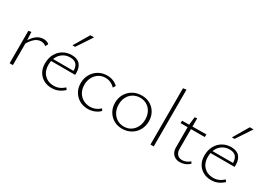

<svg xmlns="http://www.w3.org/2000/svg" viewBox="-18 -1399 2861 2091"><g transform="rotate(30 1412.0 -353.5)"><path d="M86 0V-408L121 -414L127 -297V0ZM120 -260 108 -281Q141 -344 182 -379Q223 -414 277 -414Q297 -414 315.5 -408Q334 -402 347 -389L328 -355Q317 -366 300.5 -372Q284 -378 266 -378Q222 -378 187 -347Q152 -316 120 -260Z M616 6Q558 6 514 -18.5Q470 -43 445 -87Q420 -131 420 -191Q420 -259 447.5 -309.5Q475 -360 522.5 -388Q570 -416 630 -416Q700 -416 734 -377.5Q768 -339 768 -271Q768 -265 768 -259Q768 -253 767 -247H731V-271Q731 -329 705.5 -357Q680 -385 628 -385Q579 -385 541 -361.5Q503 -338 481.5 -296Q460 -254 460 -196Q460 -119 505.5 -73Q551 -27 623 -27Q658 -27 690 -40Q722 -53 752 -81L770 -58Q744 -34 718.5 -20Q693 -6 668 0Q643 6 616 6ZM449 -247 455 -276H760V-247ZM581 -511 695 -704H742L614 -511Z M1071 6Q1011 6 964.5 -20.5Q918 -47 891 -93.5Q864 -140 864 -200Q864 -262 892 -311Q920 -360 967.5 -388Q1015 -416 1076 -416Q1117 -416 1151 -402.5Q1185 -389 1211 -364L1192 -332Q1168 -357 1137.5 -371Q1107 -385 1071 -385Q1023 -385 986 -360.5Q949 -336 928.5 -295.5Q908 -255 908 -204Q908 -151 930.5 -111Q953 -71 992 -49Q1031 -27 1080 -27Q1116 -27 1147.5 -40.5Q1179 -54 1203 -78L1219 -54Q1200 -33 1175 -20Q1150 -7 1124 -0.5Q1098 6 1071 6Z M1500 6Q1441 6 1395 -21Q1349 -48 1322 -95Q1295 -142 1295 -202Q1295 -264 1323.5 -312.5Q1352 -361 1401 -388.5Q1450 -416 1512 -416Q1571 -416 1617 -389.5Q1663 -363 1689.5 -316.5Q1716 -270 1716 -210Q1716 -148 1688 -99Q1660 -50 1611.5 -22Q1563 6 1500 6ZM1505 -24Q1556 -24 1593.5 -48.5Q1631 -73 1651.5 -114Q1672 -155 1672 -206Q1672 -260 1650.5 -300.5Q1629 -341 1592 -363.5Q1555 -386 1507 -386Q1458 -386 1419.5 -362.5Q1381 -339 1360 -298.5Q1339 -258 1339 -206Q1339 -152 1361 -111Q1383 -70 1420.5 -47Q1458 -24 1505 -24Z M1857 0V-708L1898 -714V0Z M2229 7Q2194 7 2167.5 -7.5Q2141 -22 2127 -49Q2113 -76 2113 -114V-390L2125 -498L2155 -502V-120Q2155 -75 2177 -50Q2199 -25 2239 -25Q2263 -25 2287 -34.5Q2311 -44 2334 -64L2348 -42Q2320 -16 2289.5 -4.5Q2259 7 2229 7ZM2328 -366H2024L2026 -397L2330 -400Z M2621 6Q2563 6 2519 -18.5Q2475 -43 2450 -87Q2425 -131 2425 -191Q2425 -259 2452.5 -309.5Q2480 -360 2527.5 -388Q2575 -416 2635 -416Q2705 -416 2739 -377.5Q2773 -339 2773 -271Q2773 -265 2773 -259Q2773 -253 2772 -247H2736V-271Q2736 -329 2710.5 -357Q2685 -385 2633 -385Q2584 -385 2546 -361.5Q2508 -338 2486.5 -296Q2465 -254 2465 -196Q2465 -119 2510.5 -73Q2556 -27 2628 -27Q2663 -27 2695 -40Q2727 -53 2757 -81L2775 -58Q2749 -34 2723.5 -20Q2698 -6 2673 0Q2648 6 2621 6ZM2454 -247 2460 -276H2765V-247ZM2586 -511 2700 -704H2747L2619 -511Z"/></g></svg>

Font: Ysabeau ExtraLight
Style: Regular
Weight: 250
Designer: Christian Thalmann (Catharsis Fonts)
Version: Version 2.002